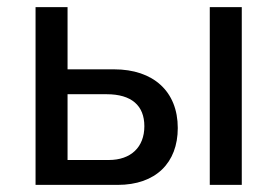

<svg xmlns="http://www.w3.org/2000/svg" viewBox="-20 -520 780 540"><path d="M280 -255C350 -255 386 -223 386 -165C386 -106 348 -70 286 -70H170V-255ZM311 0C418 0 480 -62 480 -160C480 -263 411 -325 301 -325H170V-500H80V0ZM660 -500H570V0H660Z"/></svg>

Font: Perun
Style: Regular
Weight: 400
Foundry: Copyright (c) Stefan Peev, Context Ltd, 2016
Version: Version 1.089